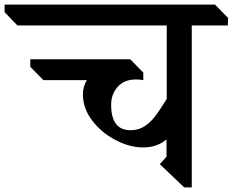

<svg xmlns="http://www.w3.org/2000/svg" viewBox="-89 -806 1013 836"><path d="M746 -695V10H713L607 -91L636 -124V-199Q595 -164 534 -164Q476 -164 414.5 -196Q353 -228 312.5 -281Q272 -334 272 -395Q272 -428 289 -457H100L43 -515V-548H463H478L535 -490V-457Q520 -460 503 -460Q452 -460 423.5 -428Q395 -396 395 -350Q395 -239 479 -239Q513 -239 538.5 -255Q564 -271 585 -298Q606 -325 637 -375V-695H-13L-69 -753V-786H847L904 -728L903 -695Z"/></svg>

Font: Inknut Antiqua Light
Style: Regular
Weight: 300
Designer: Claus Eggers Sørensen
Foundry: Claus Eggers Sørensen
Version: Version 1.003; ttfautohint (v1.8.2) -l 8 -r 50 -G 200 -x 14 